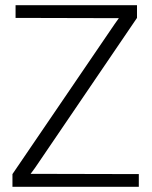

<svg xmlns="http://www.w3.org/2000/svg" viewBox="-20 -720 587 740"><path d="M40 -700V-651L438 -650L421 -626L28 -49V0H515V-49L98 -50L115 -73L508 -651V-700Z"/></svg>

Font: Advent Pro
Style: Regular
Weight: 400
Designer: VivaRado, Andreas Kalpakidis
Foundry: VivaRado, Andreas Kalpakidis
Version: Version 3.000